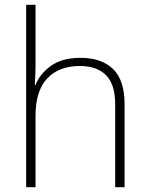

<svg xmlns="http://www.w3.org/2000/svg" viewBox="-20 -780 622 800"><path d="M128 -504Q128 -482 127 -464.5Q126 -447 125 -426H128Q146 -472 192 -505.5Q238 -539 316 -539Q403 -539 451 -492.5Q499 -446 499 -347V0H460V-345Q460 -428 422 -466.5Q384 -505 313 -505Q226 -505 177 -453.5Q128 -402 128 -297V0H89V-760H128Z"/></svg>

Font: Noto Sans Lao UI ExtLt
Style: Regular
Weight: 200
Designer: Monotype Design Team
Foundry: Monotype Imaging Inc.
Version: Version 2.000; ttfautohint (v1.8.4.7-5d5b)